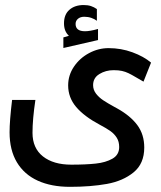

<svg xmlns="http://www.w3.org/2000/svg" viewBox="-20 -741 640 762"><path d="M18 -216Q18 -261.5 28 -344.5H120.5Q109 -267.5 109 -214Q109 -153 150.5 -120.2Q192 -87.5 263 -87.5Q320.5 -87.5 360 -91.8Q399.5 -96 426.2 -111.2Q453 -126.5 453 -157.5Q453 -179 443.5 -194.2Q434 -209.5 418.2 -220.8Q402.5 -232 375 -246.5Q314 -279 282.2 -316.5Q250.5 -354 250.5 -402Q250.5 -442.5 273.5 -476.5Q296.5 -510.5 333.5 -530.2Q370.5 -550 411 -550Q460.5 -550 505.5 -533.5Q550.5 -517 579.5 -492.5L549.5 -417L527 -430Q502.5 -444.5 490 -450.5Q477.5 -456.5 464 -459.5Q450.5 -462.5 431 -462.5Q399.5 -462.5 374.5 -447.2Q349.5 -432 349.5 -403Q349.5 -384.5 361.2 -369.2Q373 -354 390 -342.8Q407 -331.5 433.5 -317L444.5 -311Q497 -282 524.8 -244.8Q552.5 -207.5 552.5 -155.5Q552.5 -91.5 510.2 -57Q468 -22.5 404 -11Q340 0.5 257.5 0.5Q183.5 0.5 129.8 -24Q76 -48.5 47 -97Q18 -145.5 18 -216ZM231.5 -592.5 253.5 -599Q234 -616.5 234 -648.5Q234 -683.5 255.5 -702.2Q277 -721 312 -721Q328.5 -721 340.8 -717Q353 -713 364.5 -705V-658.5Q355.5 -665.5 342.5 -670Q329.5 -674.5 314.5 -674.5Q299 -674.5 289.5 -666.5Q280 -658.5 280 -646Q280 -617 317.5 -617Q337 -617 369 -626V-582L231.5 -550.5Z"/></svg>

Font: JuliaMono
Style: Bold
Weight: 700
Monospace: yes
Designer: cormullion
Foundry: corm
Version: Version 0.055; ttfautohint (v1.8.4)